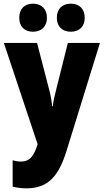

<svg xmlns="http://www.w3.org/2000/svg" viewBox="-20 -787 567 1047"><path d="M85 -690C85 -641 115 -614 160 -614C205 -614 236 -642 236 -690C236 -739 205 -767 160 -767C115 -767 85 -740 85 -690ZM290 -690C290 -642 320 -614 366 -614C412 -614 442 -642 442 -690C442 -739 412 -767 366 -767C321 -767 290 -740 290 -690ZM123 240C237 240 298 181 343 35L525 -553H350L284 -289C276 -257 270 -231 268 -208H264C263 -230 257 -263 250 -291L182 -553H1L185 -1V0C164 65 143 94 93 94C77 94 63 91 49 87V231C70 236 95 240 123 240Z"/></svg>

Font: Noto Sans Condensed Black
Style: Regular
Weight: 900
Width: 3
Designer: Monotype Design Team
Foundry: Monotype Imaging Inc.
Version: Version 2.013